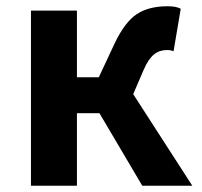

<svg xmlns="http://www.w3.org/2000/svg" viewBox="-20 -594 645 614"><path d="M79 -560H226V-347H296L347 -456Q379 -523 417 -548.5Q455 -574 516 -574Q544 -574 558 -566L535 -430Q526 -434 514 -434Q490 -434 472.5 -420Q455 -406 440 -372L406 -293L595 0H435L298 -232H226V0H79Z"/></svg>

Font: Merged Yaku Han JP
Style: Bold
Weight: 700
Designer: Ryoko NISHIZUKA 西塚涼子 (kana, bopomofo & ideographs); Paul D. Hunt (Latin, Greek & Cyrillic); Sandoll Communications 산돌커뮤니
Foundry: Adobe
Version: Version 2.004